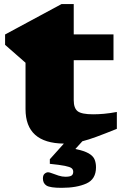

<svg xmlns="http://www.w3.org/2000/svg" viewBox="-20 -691 613 944"><path d="M283 232.5Q226.5 232.5 208.8 221.5Q191 210.5 191 186.5Q191 170 199.5 163Q208 156 216.5 156Q223 156 237 161.5Q251 167 268.2 172.5Q285.5 178 301.5 178Q323.5 178 331.8 172.2Q340 166.5 340 153.5Q340 142.5 332 136Q324 129.5 299.2 124.5Q274.5 119.5 225 114.5V92L294 15Q105.5 13 105.5 -154.5V-382.5L5 -470.5V-521.5L282.5 -671H342.5V-522H538V-395H342.5V-198.5Q342.5 -159 362 -144Q381.5 -129 438 -129Q462.5 -129 491 -131.5Q519.5 -134 554.5 -140.5V-57.5Q495 -33.5 455 -18.8Q415 -4 385 3.5L350.5 41.5Q394 50.5 415.8 63Q437.5 75.5 444.8 92.5Q452 109.5 452 131.5Q452 190 404.8 211.2Q357.5 232.5 283 232.5Z"/></svg>

Font: Newsreader 6pt ExtraBold
Style: Regular
Weight: 800
Designer: Hugues Gentile
Foundry: Production Type
Version: Version 1.003; ttfautohint (v1.8.3)